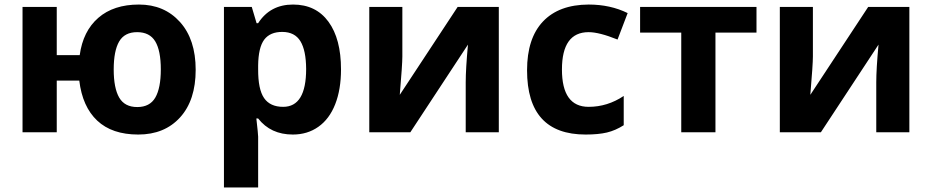

<svg xmlns="http://www.w3.org/2000/svg" viewBox="-20 -576 4058 836"><path d="M498.8 -395.3Q475.1 -354.5 475.1 -273.4Q475.1 -192.4 499 -151.1Q522.9 -109.9 577.6 -109.9Q632.3 -109.9 656.2 -151.1Q680.2 -192.4 680.2 -273.9Q680.2 -355.5 656 -395.8Q631.8 -436 577.1 -436Q522.5 -436 498.8 -395.3ZM325.2 -225.1H227.1V0H78.1V-545.9H227.1V-335.9H327.1Q341.3 -440.4 408 -498.3Q474.6 -556.2 585 -556.2Q695.3 -556.2 763.7 -480.2Q832 -404.3 832 -272Q832 -139.6 764.2 -64.9Q696.3 9.8 582 9.8Q467.8 9.8 403.3 -50.8Q338.9 -111.3 325.2 -225.1Z M1130.4 -403.3Q1105 -369.1 1104 -291V-274.9Q1103.5 -187 1129.9 -148.9Q1156.2 -110.8 1212.9 -110.8Q1313 -110.8 1313 -275.9Q1312.5 -356.4 1288.1 -396.5Q1263.7 -436.5 1210 -437Q1156.2 -437.5 1130.4 -403.3ZM1254.9 9.8Q1158.7 9.8 1104 -60.1H1096.2Q1104 8.3 1104 19V240.2H955.1V-545.9H1076.2L1097.2 -475.1H1104Q1156.2 -556.2 1255.9 -556.2Q1355.5 -556.2 1410.2 -481.4Q1464.8 -406.7 1464.8 -273.9Q1464.8 -186.5 1439.5 -122.1Q1414.1 -57.6 1366.2 -23.9Q1318.8 9.8 1254.9 9.8Z M1731.9 -545.9V-330.1Q1731.9 -295.9 1720.7 -163.1L1972.7 -545.9H2151.9V0H2007.8V-217.8Q2007.8 -275.9 2017.6 -381.8L1766.6 0H1587.9V-545.9Z M2543 -110.8Q2625 -110.8 2695.8 -158.2V-30.8Q2659.7 -7.8 2622.6 1Q2585.4 9.8 2529.8 9.8Q2274.9 9.8 2274.9 -270Q2274.9 -409.2 2344.2 -482.4Q2413.6 -555.7 2543 -556.2Q2637.7 -556.2 2712.9 -519L2668.9 -403.8Q2588.9 -436 2543 -436Q2426.8 -436 2426.8 -273.4Q2426.8 -110.8 2543 -110.8Z M3273.9 -545.9V-434.1H3095.2V0H2946.3V-434.1H2767.1V-545.9Z M3519.5 -545.9V-330.1Q3519.5 -295.9 3508.3 -163.1L3760.3 -545.9H3939.5V0H3795.4V-217.8Q3795.4 -275.9 3805.2 -381.8L3554.2 0H3375.5V-545.9Z"/></svg>

Font: OpenSans-Bold
Style: Bold
Weight: 700
Foundry: Ascender Corporation
Version: Version 1.10